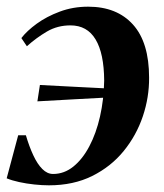

<svg xmlns="http://www.w3.org/2000/svg" viewBox="-25 -544 490 575"><path d="M239 -524Q325 -524 373.2 -470.5Q421.5 -417 421.5 -311.5Q422 -253 402.8 -195.8Q383.5 -138.5 345.5 -91.8Q307.5 -45 251.2 -17Q195 11 121.5 11Q101.5 11 77.8 8.5Q54 6 32.2 1.2Q10.5 -3.5 -5 -10L29.5 -139H52.5Q62.5 -105 74.8 -78.8Q87 -52.5 101.8 -37.8Q116.5 -23 134 -23Q167 -23 194.5 -45Q222 -67 242.5 -105.8Q263 -144.5 274.5 -195Q286 -245.5 287 -302.5Q286.5 -384 261.2 -426Q236 -468 186 -468Q147 -468 115.5 -449.5Q84 -431 55.5 -405.5L39 -430Q55.5 -451.5 85 -473Q114.5 -494.5 154 -509.2Q193.5 -524 239 -524ZM87 -240.5 94.5 -289.5Q152.5 -286.5 203.8 -283.8Q255 -281 318.5 -278L315.5 -253Q255 -250 200 -246.8Q145 -243.5 87 -240.5Z"/></svg>

Font: Merriweather 120pt SemiBold
Style: Italic
Weight: 600
Italic angle: -7.8°
Version: Version 2.101